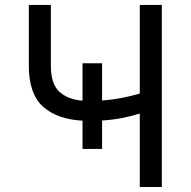

<svg xmlns="http://www.w3.org/2000/svg" viewBox="-20 -747 762 767"><path d="M387.8 -494.3V-345.5Q427.9 -348.4 465.4 -355.6Q502.8 -362.9 538.4 -373.2V-727.3H626.4V0H538.4V-293.3Q503.2 -282.7 467.9 -275.6Q432.5 -268.5 387.8 -265.6V-152H309.7V-264.9Q208.8 -270.2 152 -320.8Q95.2 -371.4 95.2 -484.4V-727.3H183.2V-484.4Q183.2 -411.6 217.2 -380.5Q251.1 -349.4 309.7 -344.8V-494.3Z"/></svg>

Font: Inter UI
Style: Regular
Weight: 400
Designer: Rasmus Andersson
Foundry: rsms
Version: 3.2;8d6f07862